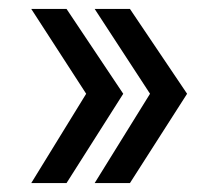

<svg xmlns="http://www.w3.org/2000/svg" viewBox="-20 -470 489 430"><path d="M50 -450H129L256 -260L129 -60H50L173 -260ZM192 -450H271L399 -260L271 -60H192L316 -260Z"/></svg>

Font: Fivo Sans
Style: Regular
Weight: 400
Designer: Alexander Slobzheninov
Foundry: Alexander Slobzheninov
Version: 1.0